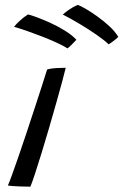

<svg xmlns="http://www.w3.org/2000/svg" viewBox="-20 -736 487 758"><path d="M100 1Q85.5 1 57 0Q28.5 -1 11 -3.5Q16 -14 27 -44.5Q38 -75 53 -118Q68 -161 84.2 -210Q100.5 -259 116.2 -307Q132 -355 145 -395.5Q158 -436 166 -461.5Q180 -466 201.8 -467.2Q223.5 -468.5 239.5 -468.5Q235.5 -451.5 225.8 -415.2Q216 -379 202.5 -331Q189 -283 174 -231.8Q159 -180.5 144.5 -133Q130 -85.5 118.2 -50Q106.5 -14.5 100 1ZM286.5 -716.5Q295 -714.5 316 -702.5Q337 -690.5 362.8 -672.2Q388.5 -654 411.5 -632.8Q434.5 -611.5 447 -590.5Q439.5 -582.5 426.2 -572.8Q413 -563 409 -561Q392.5 -577 360 -599.5Q327.5 -622 291.2 -643.5Q255 -665 228 -678.5Q234.5 -685 251.5 -697Q268.5 -709 286.5 -716.5ZM90.5 -679Q100.5 -677 125 -668Q149.5 -659 179.8 -645.2Q210 -631.5 237.5 -614.2Q265 -597 281.5 -579Q277 -573.5 263.8 -560.5Q250.5 -547.5 246.5 -545Q232 -554.5 206 -566.5Q180 -578.5 148.8 -590.8Q117.5 -603 87.5 -613.5Q57.5 -624 35.5 -630Q41 -638 57.2 -653.2Q73.5 -668.5 90.5 -679Z"/></svg>

Font: Grandstander Light
Style: Italic
Weight: 300
Italic angle: -15°
Designer: Tyler Finck
Foundry: Etcetera Type Co
Version: Version 1.200; ttfautohint (v1.8.3)